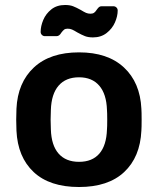

<svg xmlns="http://www.w3.org/2000/svg" viewBox="-20 -740 633 770"><path d="M297 10Q179 10 115 -50Q51 -110 46 -216L45 -260L46 -304Q51 -409 116 -469.5Q181 -530 297 -530Q412 -530 477 -469.5Q542 -409 547 -304Q548 -292 548 -260Q548 -228 547 -216Q542 -110 478 -50Q414 10 297 10ZM297 -91Q350 -91 378.5 -124Q407 -157 409 -221Q410 -231 410 -260Q410 -289 409 -299Q407 -363 378 -396.5Q349 -430 297 -430Q244 -430 215 -396.5Q186 -363 184 -299L183 -260L184 -221Q186 -157 215 -124Q244 -91 297 -91ZM353 -590Q334 -590 321 -595Q308 -600 290 -610Q277 -618 269 -621.5Q261 -625 251 -625Q242 -625 237 -621Q232 -617 226 -609Q218 -595 207 -595H160Q153 -595 148 -600Q143 -605 143 -612Q143 -635 153.5 -660Q164 -685 186 -702.5Q208 -720 241 -720Q260 -720 273 -715Q286 -710 304 -700Q317 -692 325 -688.5Q333 -685 343 -685Q352 -685 357.5 -689Q363 -693 368 -701Q373 -708 377 -711.5Q381 -715 388 -715H434Q442 -715 447 -710Q452 -705 452 -698Q452 -675 441 -650Q430 -625 407.5 -607.5Q385 -590 353 -590Z"/></svg>

Font: Rubik AZ
Style: Regular
Weight: 500
Designer: Hubert and Fischer
Foundry: Hubert & Fischer
Version: Version 2.000